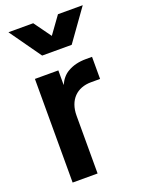

<svg xmlns="http://www.w3.org/2000/svg" viewBox="-151 -876 709 947"><g transform="rotate(-20 203.5 -402.5)"><path d="M289 -640 407 -805H277L212 -715L147 -805H17L134 -640ZM192 0V-303C192 -386 241 -434 316 -434H363V-550H331C293 -550 261 -542 234 -526C213 -514 196 -494 184 -467V-544H61V0Z"/></g></svg>

Font: Plus Jakarta Sans
Style: Bold
Weight: 700
Designer: Gumpita Rahayu
Foundry: Tokotype
Version: Version 2.071;gftools[0.9.30]